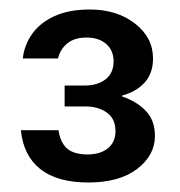

<svg xmlns="http://www.w3.org/2000/svg" viewBox="-20 -731 378 404"><path d="M166 -347Q100 -347 64.5 -375.5Q29 -404 24 -457H103Q106 -438 114 -426.5Q122 -415 135 -410.5Q148 -406 164 -406Q191 -406 207 -419Q223 -432 223 -455Q223 -481 205 -494Q187 -507 160 -507H116V-551H158Q185 -551 202 -564Q219 -577 219 -602Q219 -625 203.5 -638.5Q188 -652 162 -652Q137 -652 122 -640Q107 -628 102 -608H28Q31 -636 47.5 -659.5Q64 -683 94.5 -697Q125 -711 169 -711Q226 -711 264 -681.5Q302 -652 302 -608Q302 -577 284.5 -557.5Q267 -538 237 -530V-528Q267 -518 286.5 -498Q306 -478 306 -445Q306 -404 268.5 -375.5Q231 -347 166 -347Z"/></svg>

Font: DM Sans 9pt Medium
Style: Regular
Weight: 500
Version: Version 4.004;gftools[0.9.30]